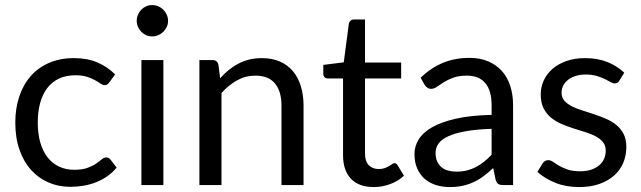

<svg xmlns="http://www.w3.org/2000/svg" viewBox="-20 -750 2597 778"><path d="M423 -416.5Q419 -411 415 -408Q411 -405 404 -405Q396.5 -405 387.5 -411.2Q378.5 -417.5 365.2 -425Q352 -432.5 332.8 -438.8Q313.5 -445 285.5 -445Q248 -445 219.5 -431.8Q191 -418.5 171.8 -393.5Q152.5 -368.5 142.8 -333Q133 -297.5 133 -253.5Q133 -207.5 143.5 -171.8Q154 -136 173.2 -111.8Q192.5 -87.5 219.8 -74.8Q247 -62 281 -62Q313.5 -62 334.5 -69.8Q355.5 -77.5 369.2 -87Q383 -96.5 392.2 -104.2Q401.5 -112 410.5 -112Q421.5 -112 427.5 -103.5L452.5 -71Q436 -50.5 415 -36Q394 -21.5 369.8 -11.8Q345.5 -2 319 2.5Q292.5 7 265 7Q217.5 7 176.8 -10.5Q136 -28 106 -61.2Q76 -94.5 59 -143Q42 -191.5 42 -253.5Q42 -310 57.8 -358Q73.5 -406 103.8 -440.8Q134 -475.5 178.2 -495Q222.5 -514.5 280 -514.5Q333.5 -514.5 374.2 -497.2Q415 -480 446.5 -448.5Z M642 -506.5V0H553V-506.5ZM661 -665.5Q661 -652.5 655.8 -641.2Q650.5 -630 641.8 -621.2Q633 -612.5 621.2 -607.5Q609.5 -602.5 596.5 -602.5Q583.5 -602.5 572.2 -607.5Q561 -612.5 552.5 -621.2Q544 -630 539 -641.2Q534 -652.5 534 -665.5Q534 -678.5 539 -690.2Q544 -702 552.5 -710.8Q561 -719.5 572.2 -724.5Q583.5 -729.5 596.5 -729.5Q609.5 -729.5 621.2 -724.5Q633 -719.5 641.8 -710.8Q650.5 -702 655.8 -690.2Q661 -678.5 661 -665.5Z M872 -433Q888.5 -451.5 907 -466.5Q925.5 -481.5 946.2 -492.2Q967 -503 990.2 -508.8Q1013.5 -514.5 1040.5 -514.5Q1082 -514.5 1113.8 -500.8Q1145.5 -487 1166.8 -461.8Q1188 -436.5 1199 -401Q1210 -365.5 1210 -322.5V0H1120.5V-322.5Q1120.5 -380 1094.2 -411.8Q1068 -443.5 1014.5 -443.5Q975 -443.5 940.8 -424.5Q906.5 -405.5 877.5 -373V0H788V-506.5H841.5Q860.5 -506.5 865 -488Z M1494.5 8Q1434.5 8 1402.2 -25.5Q1370 -59 1370 -122V-432H1309Q1301 -432 1295.5 -436.8Q1290 -441.5 1290 -451.5V-487L1373 -497.5L1393.5 -654Q1395 -661.5 1400.2 -666.2Q1405.5 -671 1414 -671H1459V-496.5H1605.5V-432H1459V-128Q1459 -96 1474.5 -80.5Q1490 -65 1514.5 -65Q1528.5 -65 1538.8 -68.8Q1549 -72.5 1556.5 -77Q1564 -81.5 1569.2 -85.2Q1574.5 -89 1578.5 -89Q1585.5 -89 1591 -80.5L1617 -38Q1594 -16.5 1561.5 -4.2Q1529 8 1494.5 8Z M1972 -228Q1910.5 -226 1867.2 -218.2Q1824 -210.5 1796.8 -198Q1769.5 -185.5 1757.2 -168.5Q1745 -151.5 1745 -130.5Q1745 -110.5 1751.5 -96Q1758 -81.5 1769.2 -72.2Q1780.5 -63 1795.8 -58.8Q1811 -54.5 1828.5 -54.5Q1852 -54.5 1871.5 -59.2Q1891 -64 1908.2 -73Q1925.5 -82 1941.2 -94.5Q1957 -107 1972 -123ZM1684.5 -435Q1726.5 -475.5 1775 -495.5Q1823.5 -515.5 1882.5 -515.5Q1925 -515.5 1958 -501.5Q1991 -487.5 2013.5 -462.5Q2036 -437.5 2047.5 -402Q2059 -366.5 2059 -324V0H2019.5Q2006.5 0 1999.5 -4.2Q1992.5 -8.5 1988.5 -21L1978.5 -69Q1958.5 -50.5 1939.5 -36.2Q1920.5 -22 1899.5 -12.2Q1878.5 -2.5 1854.8 2.8Q1831 8 1802 8Q1772.5 8 1746.5 -0.2Q1720.5 -8.5 1701.2 -25Q1682 -41.5 1670.8 -66.8Q1659.5 -92 1659.5 -126.5Q1659.5 -156.5 1676 -184.2Q1692.5 -212 1729.5 -233.5Q1766.5 -255 1826 -268.8Q1885.5 -282.5 1972 -284.5V-324Q1972 -383 1946.5 -413.2Q1921 -443.5 1872 -443.5Q1839 -443.5 1816.8 -435.2Q1794.5 -427 1778.2 -416.8Q1762 -406.5 1750.2 -398.2Q1738.5 -390 1727 -390Q1718 -390 1711.5 -394.8Q1705 -399.5 1700.5 -406.5Z M2489.5 -423Q2483.5 -412 2471 -412Q2463.5 -412 2454 -417.5Q2444.5 -423 2430.8 -429.8Q2417 -436.5 2398 -442.2Q2379 -448 2353 -448Q2330.5 -448 2312.5 -442.2Q2294.5 -436.5 2281.8 -426.5Q2269 -416.5 2262.2 -403.2Q2255.5 -390 2255.5 -374.5Q2255.5 -355 2266.8 -342Q2278 -329 2296.5 -319.5Q2315 -310 2338.5 -302.8Q2362 -295.5 2386.8 -287.2Q2411.5 -279 2435 -269Q2458.5 -259 2477 -244Q2495.5 -229 2506.8 -207.2Q2518 -185.5 2518 -155Q2518 -120 2505.5 -90.2Q2493 -60.5 2468.5 -38.8Q2444 -17 2408.5 -4.5Q2373 8 2326.5 8Q2273.5 8 2230.5 -9.2Q2187.5 -26.5 2157.5 -53.5L2178.5 -87.5Q2182.5 -94 2188 -97.5Q2193.5 -101 2202 -101Q2211 -101 2221 -94Q2231 -87 2245.2 -78.5Q2259.5 -70 2280 -63Q2300.5 -56 2331 -56Q2357 -56 2376.5 -62.8Q2396 -69.5 2409 -81Q2422 -92.5 2428.2 -107.5Q2434.5 -122.5 2434.5 -139.5Q2434.5 -160.5 2423.2 -174.2Q2412 -188 2393.5 -197.8Q2375 -207.5 2351.2 -214.8Q2327.5 -222 2302.8 -230Q2278 -238 2254.2 -248.2Q2230.5 -258.5 2212 -274Q2193.5 -289.5 2182.2 -312.2Q2171 -335 2171 -367.5Q2171 -396.5 2183 -423.2Q2195 -450 2218 -470.2Q2241 -490.5 2274.5 -502.5Q2308 -514.5 2351 -514.5Q2401 -514.5 2440.8 -498.8Q2480.5 -483 2509.5 -455.5Z"/></svg>

Font: Lato 2
Style: Regular
Weight: 400
Designer: Lukasz Dziedzic with Adam Twardoch and Botio Nikoltchev
Foundry: tyPoland Lukasz Dziedzic
Version: Version 2.015; 2015-08-06; http://www.latofonts.com/